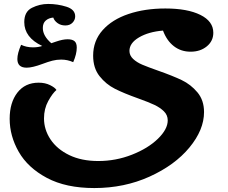

<svg xmlns="http://www.w3.org/2000/svg" viewBox="-20 -639 1156 973"><path d="M636 -381Q636 -358 654.5 -340.5Q673 -323 701.5 -311Q730 -299 781 -281Q855 -255 901 -233Q947 -211 980.5 -171Q1014 -131 1014 -71Q1014 19 940 108.5Q866 198 738 256Q610 314 458 314Q314 314 217.5 262.5Q121 211 75 130.5Q29 50 29 -37Q29 -119 68 -169.5Q107 -220 176 -220Q209 -220 234 -207.5Q259 -195 266 -183Q246 -166 224.5 -127Q203 -88 203 -39Q203 18 236 67.5Q269 117 331 147Q393 177 478 177Q567 177 648.5 145Q730 113 780 64.5Q830 16 830 -29Q830 -56 810.5 -75Q791 -94 762.5 -107.5Q734 -121 681 -140Q608 -166 562.5 -189Q517 -212 484.5 -253Q452 -294 452 -357Q452 -432 500 -486Q548 -540 631 -568Q714 -596 818 -596Q930 -596 995.5 -563.5Q1061 -531 1061 -473Q1061 -431 1028 -404Q995 -377 946 -377Q897 -377 861 -405Q825 -433 806 -484Q733 -478 684.5 -449.5Q636 -421 636 -381ZM369 -398Q369 -365 351 -324Q322 -337 290 -337Q267 -337 245.5 -331.5Q224 -326 195 -315Q144 -296 115 -296Q68 -296 68 -340Q68 -369 87 -412Q114 -399 147 -399Q173 -399 194 -406Q103 -449 103 -527Q103 -580 142 -599.5Q181 -619 224 -619Q272 -619 316.5 -605Q361 -591 361 -556Q361 -538 347.5 -524Q334 -510 311 -510Q288 -510 271.5 -522Q255 -534 250 -550Q227 -548 212 -535Q197 -522 197 -497Q197 -457 240 -420Q246 -422 263.5 -428Q281 -434 295.5 -437Q310 -440 323 -440Q346 -440 357.5 -430.5Q369 -421 369 -398Z"/></svg>

Font: Lemonada SemiBold
Style: Regular
Weight: 600
Designer: Mohamed Gaber (Arabic) Eduardo Tunni (Latin)
Foundry: Kief Type Foundry
Version: Version 3.006